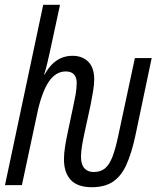

<svg xmlns="http://www.w3.org/2000/svg" viewBox="-20 -780 663 809"><path d="M367.2 8.8Q306.6 8.8 278.1 -22Q249.5 -52.7 249.5 -108.9Q249.5 -133.3 254.4 -163.8Q259.3 -194.3 266.1 -225.6L288.6 -332Q293.9 -355.5 298.6 -381.8Q303.2 -408.2 303.2 -431.2Q303.2 -454.1 291.5 -466.6Q279.8 -479 257.3 -479Q235.8 -479 217.8 -468Q199.7 -457 184.8 -434.6Q169.9 -412.1 157.5 -377.4Q145 -342.8 135.3 -294.9L72.3 0H1L162.1 -759.8H232.9L189 -556.2Q184.1 -533.7 178.5 -510.7Q172.9 -487.8 166 -465.8H168Q182.1 -491.7 199.7 -509.3Q217.3 -526.9 238.8 -535.9Q260.3 -544.9 285.2 -544.9Q327.1 -544.9 352.1 -519.8Q377 -494.6 377 -445.3Q377 -424.3 372.1 -394.8Q367.2 -365.2 361.8 -338.4L336.4 -221.7Q330.1 -192.9 325.7 -166.7Q321.3 -140.6 321.3 -118.7Q321.3 -87.4 335.4 -71.3Q349.6 -55.2 374.5 -55.2Q403.8 -55.2 422.4 -70.6Q440.9 -85.9 453.9 -119.6Q466.8 -153.3 478.5 -209L548.3 -535.2H619.1L550.3 -208Q534.2 -133.3 512.2 -85.2Q490.2 -37.1 455.6 -14.2Q420.9 8.8 367.2 8.8Z"/></svg>

Font: Open Sans Condensed
Style: Italic
Weight: 400
Width: 3
Italic angle: -12°
Designer: Monotype Design Team
Foundry: Monotype Imaging Inc.
Version: Version 3.000